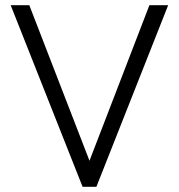

<svg xmlns="http://www.w3.org/2000/svg" viewBox="-20 -717 686 737"><path d="M350 0H297L21 -697H92.5L323.5 -100L553.5 -697H625.5Z"/></svg>

Font: Acari Sans Neue
Style: Regular
Weight: 400
Designer: Alfredo Marco Pradil (font), Cristiano Sobral (main changes)
Foundry: Hanken Design Co. (font), Cristiano Sobral (main changes)
Version: Version 2.459;March 19, 2022;FontCreator 14.0.0.2808 64-bit;